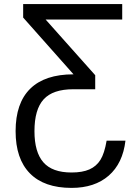

<svg xmlns="http://www.w3.org/2000/svg" viewBox="-20 -731 684 955"><path d="M344.7 -287.1Q242.7 -287.1 197 -236.8Q151.4 -186.5 151.4 -78.6Q151.4 25.4 195.6 76.2Q239.7 127 335.9 127Q390.1 127 424.8 111.6Q459.5 96.2 479.5 64.2Q499.5 32.2 510.3 -31.2H604Q590.8 81.5 520.8 142.6Q450.7 203.6 335.9 203.6Q199.7 203.6 128.7 131.3Q57.6 59.1 57.6 -78.6Q57.6 -218.3 130.4 -289.8Q203.1 -361.3 345.7 -361.3L95.2 -643.6V-710.9H587.9V-633.8H207L453.6 -356.9V-287.1Z"/></svg>

Font: Roboto
Style: Regular
Weight: 400
Designer: Google
Version: Version 2.134; 2016; ttfautohint (v1.6)